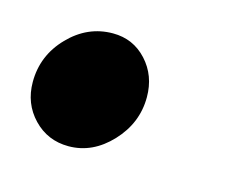

<svg xmlns="http://www.w3.org/2000/svg" viewBox="-44 -234 358 301"><g transform="rotate(15 134.5 -83.5)"><path d="M108 -178Q141 -178 163 -154Q185 -130 185 -95Q185 -53 155 -21Q125 11 86 11Q52 11 29 -13Q6 -37 6 -72Q6 -115 36.5 -146.5Q67 -178 108 -178Z"/></g></svg>

Font: Red Hat Text
Style: Bold Italic
Weight: 700
Italic angle: -12°
Designer: Pentagram / MCKL
Foundry: Pentagram / MCKL
Version: Version 1.003; Red Hat Text Bold Italic